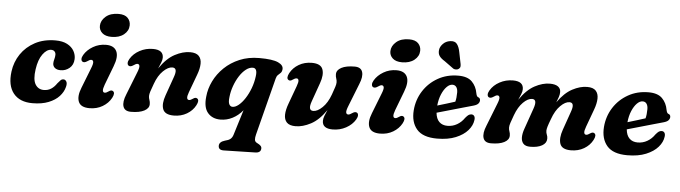

<svg xmlns="http://www.w3.org/2000/svg" viewBox="-55 -979 5194 1466"><g transform="rotate(5 2542.0 -246.5)"><path d="M314 -405Q280 -405 249.2 -363Q218.5 -321 208 -246.5Q196.5 -168 218.5 -131.2Q240.5 -94.5 283.5 -94.5Q315 -94.5 339.5 -110.2Q364 -126 382.5 -154Q395.5 -169 404.5 -178.8Q413.5 -188.5 427.5 -188.5Q441.5 -188 449.8 -173.5Q458 -159 450.5 -132Q441 -93.5 410.8 -60.5Q380.5 -27.5 329.2 -7Q278 13.5 205.5 13.5Q108 13.5 60 -46.2Q12 -106 26 -213.5Q35.5 -287.5 76.2 -347.8Q117 -408 184.2 -443.8Q251.5 -479.5 340.5 -479.5Q395 -479.5 430.5 -460.8Q466 -442 482.8 -412Q499.5 -382 498 -349.5Q496 -305 466.2 -280.5Q436.5 -256 398.5 -256Q369.5 -256 353.8 -269.5Q338 -283 338.5 -304.5Q339 -320.5 343.8 -336.2Q348.5 -352 349 -370Q349 -385.5 339.8 -395.2Q330.5 -405 314 -405Z M763.5 -543.5Q716 -543.5 691.5 -566Q667 -588.5 668 -621Q669 -661 705 -692Q741 -723 803 -723Q851 -723 873.2 -699.5Q895.5 -676 894.5 -642.5Q893.5 -601 857.8 -572.2Q822 -543.5 763.5 -543.5ZM744 -176Q731.5 -142.5 734 -128.5Q736.5 -114.5 749.5 -114.5Q761 -114.5 779 -127.5Q797.5 -141 810.5 -132.5Q830.5 -119.5 809.5 -80Q787 -38.5 743.2 -12.5Q699.5 13.5 643.5 13.5Q576 13.5 559 -28Q542 -69.5 569 -136.5L629 -290Q644 -327 641.2 -341.2Q638.5 -355.5 625 -355.5Q614 -355.5 594.5 -341.5Q573.5 -327.5 560 -335.5Q550.5 -341 550 -355Q549.5 -369 560.5 -387.5Q583.5 -426.5 628.5 -453Q673.5 -479.5 728 -479.5Q789 -479.5 809 -438.2Q829 -397 799 -320.5Z M914 -335.5Q904.5 -341 904 -355Q903.5 -369 914.5 -387.5Q939 -429 985.8 -454.2Q1032.5 -479.5 1087.5 -479.5Q1167.5 -479.5 1167.5 -419.5Q1167.5 -402.5 1159 -381.2Q1150.5 -360 1139.5 -335Q1194.5 -415 1255.8 -447.2Q1317 -479.5 1372.5 -479.5Q1418.5 -479.5 1439.2 -457.8Q1460 -436 1459.2 -398Q1458.5 -360 1440 -311.5L1389.5 -175Q1377.5 -143 1380 -129Q1382.5 -115 1395.5 -115Q1407 -115 1424.5 -127.5Q1443 -141 1456 -132.5Q1476 -119.5 1455 -80Q1433 -38 1389 -12.2Q1345 13.5 1289.5 13.5Q1221 13.5 1205.5 -27.8Q1190 -69 1214 -135.5L1264.5 -278.5Q1291.5 -351.5 1247 -351.5Q1215 -351.5 1177.2 -315Q1139.5 -278.5 1116.5 -214Q1102 -175 1095.2 -154Q1088.5 -133 1088.5 -119Q1088.5 -103.5 1094 -89.2Q1099.5 -75 1099.5 -57Q1099.5 -25 1062.8 -5.8Q1026 13.5 961 13.5Q913 13.5 901.5 -21.8Q890 -57 914.5 -116L983 -290Q998 -327 995.2 -341.2Q992.5 -355.5 979 -355.5Q968 -355.5 948.5 -341.5Q927.5 -327.5 914 -335.5Z M1692.5 245.5Q1652 246 1652 213.5Q1652 183 1695 170.5Q1723 164 1736.8 152.8Q1750.5 141.5 1757 121L1817 -73.5Q1783.5 -32.5 1739.8 -9.8Q1696 13 1646.5 13Q1584.5 13 1549.5 -28Q1514.5 -69 1524 -152.5Q1529.5 -213 1558 -271.5Q1586.5 -330 1635.5 -377.2Q1684.5 -424.5 1751.8 -452.8Q1819 -481 1903 -481Q2005 -481 2047.5 -461.2Q2090 -441.5 2086 -409.5Q2084 -391.5 2074.5 -382.2Q2065 -373 2055 -364Q2045 -355 2040.5 -337L1928 103Q1922 126.5 1923.2 141.5Q1924.5 156.5 1936.5 164L1957 175.5Q1966.5 181.5 1972 188.2Q1977.5 195 1977.5 204Q1977.5 222.5 1965.8 231.2Q1954 240 1934 240ZM1701 -165.5Q1696 -125.5 1705 -108.8Q1714 -92 1730.5 -92Q1752.5 -92 1777.5 -112.5Q1802.5 -133 1825.2 -168Q1848 -203 1864.8 -247.5Q1881.5 -292 1887.5 -340.5Q1896 -403 1859.5 -403Q1833 -403 1806.8 -382.5Q1780.5 -362 1758.2 -327.5Q1736 -293 1720.8 -250.8Q1705.5 -208.5 1701 -165.5Z M2681 -130.5Q2690.5 -125 2690.8 -110.8Q2691 -96.5 2680 -78Q2655.5 -37 2608.8 -11.8Q2562 13.5 2507 13.5Q2427.5 13.5 2427.5 -46Q2427.5 -63.5 2435.8 -84.8Q2444 -106 2455.5 -131Q2400.5 -51 2339 -18.8Q2277.5 13.5 2222.5 13.5Q2176 13.5 2155.2 -8.2Q2134.5 -30 2135.5 -67.8Q2136.5 -105.5 2155 -154.5L2205 -291Q2217 -323 2214.8 -337Q2212.5 -351 2199.5 -351Q2187.5 -351 2170 -338.5Q2151.5 -324.5 2138.5 -333.5Q2119 -346.5 2139.5 -386Q2162 -428 2205.8 -453.8Q2249.5 -479.5 2305.5 -479.5Q2373.5 -479.5 2389 -438Q2404.5 -396.5 2380.5 -330L2330 -187.5Q2303.5 -114.5 2347.5 -114.5Q2379.5 -114.5 2417.2 -150.8Q2455 -187 2478.5 -252Q2492.5 -291 2499.2 -312Q2506 -333 2506 -347Q2506 -362.5 2500.8 -376.8Q2495.5 -391 2495.5 -409Q2495.5 -441 2532 -460.2Q2568.5 -479.5 2633.5 -479.5Q2681.5 -479.5 2693 -444Q2704.5 -408.5 2680 -350L2611.5 -176Q2596.5 -139 2599.2 -124.8Q2602 -110.5 2616 -110.5Q2627 -110.5 2646.5 -124.5Q2667 -138.5 2681 -130.5Z M2990 -543.5Q2942.5 -543.5 2918 -566Q2893.5 -588.5 2894.5 -621Q2895.5 -661 2931.5 -692Q2967.5 -723 3029.5 -723Q3077.5 -723 3099.8 -699.5Q3122 -676 3121 -642.5Q3120 -601 3084.2 -572.2Q3048.5 -543.5 2990 -543.5ZM2970.5 -176Q2958 -142.5 2960.5 -128.5Q2963 -114.5 2976 -114.5Q2987.5 -114.5 3005.5 -127.5Q3024 -141 3037 -132.5Q3057 -119.5 3036 -80Q3013.5 -38.5 2969.8 -12.5Q2926 13.5 2870 13.5Q2802.5 13.5 2785.5 -28Q2768.5 -69.5 2795.5 -136.5L2855.5 -290Q2870.5 -327 2867.8 -341.2Q2865 -355.5 2851.5 -355.5Q2840.5 -355.5 2821 -341.5Q2800 -327.5 2786.5 -335.5Q2777 -341 2776.5 -355Q2776 -369 2787 -387.5Q2810 -426.5 2855 -453Q2900 -479.5 2954.5 -479.5Q3015.5 -479.5 3035.5 -438.2Q3055.5 -397 3025.5 -320.5Z M3579.5 -152Q3574.5 -110.5 3541.8 -72.8Q3509 -35 3450 -10.8Q3391 13.5 3307 13.5Q3198 13.5 3151.2 -41.2Q3104.5 -96 3111.5 -186.5Q3118 -268 3160.2 -334.5Q3202.5 -401 3271.8 -440.2Q3341 -479.5 3428 -479.5Q3499 -479.5 3533.2 -444.8Q3567.5 -410 3576.5 -357Q3578.5 -346.5 3582.2 -338.8Q3586 -331 3592 -329Q3609 -324 3609 -306Q3609 -292.5 3599 -280.8Q3589 -269 3562.5 -261.5Q3530.5 -252.5 3482 -238.8Q3433.5 -225 3381.2 -210Q3329 -195 3286.5 -183Q3291 -136.5 3314.8 -113.5Q3338.5 -90.5 3377.5 -90.5Q3417.5 -90.5 3451.2 -110Q3485 -129.5 3507.5 -163Q3522 -180.5 3531.8 -187Q3541.5 -193.5 3554.5 -193.5Q3568.5 -193 3575.5 -182Q3582.5 -171 3579.5 -152ZM3389.5 -406.5Q3367.5 -406.5 3346 -385Q3324.5 -363.5 3308.2 -325.5Q3292 -287.5 3287 -238Q3321 -248 3357.5 -259.2Q3394 -270.5 3422 -279.5Q3430 -309 3430 -350.5Q3430 -376.5 3419.5 -391.5Q3409 -406.5 3389.5 -406.5ZM3419 -659.5 3437 -570Q3439 -559.5 3438 -549.8Q3437 -540 3427 -532Q3418 -525 3406.2 -524.8Q3394.5 -524.5 3385.5 -529L3314.5 -580.5Q3285.5 -598 3273 -616.2Q3260.5 -634.5 3263.5 -661Q3266 -686.5 3287.8 -709.2Q3309.5 -732 3342 -736.5Q3378.5 -742 3395.2 -720Q3412 -698 3419 -659.5Z M3965.5 -119.5 4021.5 -279.5Q4047 -351.5 4004.5 -351.5Q3972.5 -351.5 3936.2 -315.5Q3900 -279.5 3876.5 -215.5Q3862 -176.5 3855 -155Q3848 -133.5 3848 -119Q3848 -103 3853.5 -89Q3859 -75 3859 -57.5Q3859 -25 3822.2 -5.8Q3785.5 13.5 3720.5 13.5Q3672 13.5 3661 -22.5Q3650 -58.5 3674.5 -117L3742.5 -290Q3757.5 -327 3754.8 -341.2Q3752 -355.5 3738.5 -355.5Q3727.5 -355.5 3708 -341.5Q3687 -327.5 3673.5 -335.5Q3664 -341 3663.5 -355Q3663 -369 3674 -387.5Q3698.5 -429 3745.2 -454.2Q3792 -479.5 3847 -479.5Q3927 -479.5 3927 -419.5Q3927 -402 3918.5 -380.8Q3910 -359.5 3899 -335.5Q3953 -414.5 4013.5 -447Q4074 -479.5 4129.5 -479.5Q4171.5 -479.5 4192.5 -464Q4213.5 -448.5 4213 -421.5Q4213 -403.5 4206.2 -383.5Q4199.5 -363.5 4190.5 -342Q4243 -416.5 4302.2 -448Q4361.5 -479.5 4415.5 -479.5Q4462 -479.5 4482.2 -457.2Q4502.5 -435 4501.5 -397Q4500.5 -359 4483 -312L4433.5 -177Q4421 -144 4423.5 -129.5Q4426 -115 4439 -115Q4451.5 -115 4468 -127.5Q4487.5 -141 4500 -132.5Q4520 -119.5 4499 -80Q4477 -38 4433.2 -12.2Q4389.5 13.5 4333 13.5Q4264 13.5 4249.5 -28.8Q4235 -71 4258.5 -138L4308 -279.5Q4334.5 -351.5 4291 -351.5Q4259 -351.5 4221.8 -314.5Q4184.5 -277.5 4161 -211Q4146 -172 4140 -151.5Q4134 -131 4134 -119.5Q4134 -103 4140.2 -89Q4146.5 -75 4146 -58Q4145.5 -25 4111.8 -5.8Q4078 13.5 4021.5 13.5Q3984.5 13.5 3968.2 -4.8Q3952 -23 3952.2 -53.2Q3952.5 -83.5 3965.5 -119.5Z M5037.5 -152Q5032.5 -110.5 4999.8 -72.8Q4967 -35 4908 -10.8Q4849 13.5 4765 13.5Q4656 13.5 4609.2 -41.2Q4562.5 -96 4569.5 -186.5Q4576 -268 4618.2 -334.5Q4660.5 -401 4729.8 -440.2Q4799 -479.5 4886 -479.5Q4957 -479.5 4991.2 -444.8Q5025.5 -410 5034.5 -357Q5036.5 -346.5 5040.2 -338.8Q5044 -331 5050 -329Q5067 -324 5067 -306Q5067 -292.5 5057 -280.8Q5047 -269 5020.5 -261.5Q4988.5 -252.5 4940 -238.8Q4891.5 -225 4839.2 -210Q4787 -195 4744.5 -183Q4749 -136.5 4772.8 -113.5Q4796.5 -90.5 4835.5 -90.5Q4875.5 -90.5 4909.2 -110Q4943 -129.5 4965.5 -163Q4980 -180.5 4989.8 -187Q4999.5 -193.5 5012.5 -193.5Q5026.5 -193 5033.5 -182Q5040.5 -171 5037.5 -152ZM4847.5 -406.5Q4825.5 -406.5 4804 -385Q4782.5 -363.5 4766.2 -325.5Q4750 -287.5 4745 -238Q4779 -248 4815.5 -259.2Q4852 -270.5 4880 -279.5Q4888 -309 4888 -350.5Q4888 -376.5 4877.5 -391.5Q4867 -406.5 4847.5 -406.5Z"/></g></svg>

Font: Fraunces 9pt Soft
Style: Bold Italic
Weight: 700
Italic angle: -16°
Version: Version 1.000;[b76b70a41]